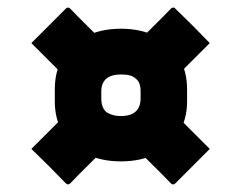

<svg xmlns="http://www.w3.org/2000/svg" viewBox="-20 -553 640 508"><path d="M265 -431Q245 -411 220.5 -386.5Q196 -362 174 -340Q172 -338 170 -337.5Q168 -337 166 -337.5Q164 -338 162 -340Q139 -363 112.5 -389.5Q86 -416 63 -439Q82 -458 106 -482Q130 -506 154 -530Q156 -532 157.5 -532.5Q159 -533 160 -533Q163 -533 166 -530Q189 -506 215.5 -480Q242 -454 265 -431ZM333 -431Q356 -454 382.5 -480Q409 -506 432 -530Q435 -533 438 -533Q440 -533 441.5 -532.5Q443 -532 444 -530Q468 -507 490 -485Q512 -463 535 -439Q512 -416 485.5 -389.5Q459 -363 436 -340Q434 -338 432 -337.5Q430 -337 428 -337.5Q426 -338 424 -340Q420 -344 407 -357Q394 -370 378 -386Q362 -402 349 -415Q336 -428 333 -431ZM333 -167Q353 -187 378 -212Q403 -237 424 -258Q427 -261 430 -261Q433 -261 436 -258Q459 -235 485.5 -208.5Q512 -182 535 -159Q517 -141 492.5 -116.5Q468 -92 444 -68Q443 -67 441.5 -66Q440 -65 438 -65Q435 -65 432 -68Q409 -92 382.5 -118Q356 -144 333 -167ZM265 -167Q242 -144 215.5 -118Q189 -92 166 -68Q163 -65 160 -65Q159 -65 157.5 -66Q156 -67 154 -68Q131 -92 109 -114Q87 -136 63 -159Q86 -182 112.5 -208.5Q139 -235 162 -258Q164 -260 166 -260.5Q168 -261 170 -260.5Q172 -260 174 -258Q178 -254 191 -241Q204 -228 220 -212Q236 -196 249 -183Q262 -170 265 -167ZM125 -317Q125 -365 146.5 -401Q168 -437 207.5 -457Q247 -477 300 -477Q353 -477 392.5 -457Q432 -437 453.5 -401Q475 -365 475 -316V-285Q475 -238 453.5 -202Q432 -166 392.5 -146Q353 -126 300 -126Q247 -126 207.5 -146Q168 -166 146.5 -201.5Q125 -237 125 -285ZM248 -293Q248 -280 251.5 -271Q255 -262 262 -256Q268 -252 277.5 -249Q287 -246 300 -246Q326 -246 339 -258Q352 -270 352 -293V-311Q352 -323 349 -331.5Q346 -340 339 -345Q333 -351 323.5 -353.5Q314 -356 300 -356Q274 -356 261 -344.5Q248 -333 248 -311Z"/></svg>

Font: Recursive Monospace Black
Style: Regular
Weight: 900
Version: Version 1.047